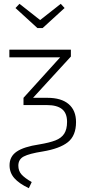

<svg xmlns="http://www.w3.org/2000/svg" viewBox="-20 -782 447 1005"><path d="M30 83Q30 37 67.5 11.5Q105 -14 185 -26Q239 -35 270 -47Q301 -59 316 -82Q331 -105 331 -144Q331 -190 304.5 -211Q278 -232 226 -232H103V-270L295 -482H29V-522H351V-486L153 -270H228Q301 -270 339.5 -237Q378 -204 378 -143Q378 -72 335.5 -38Q293 -4 203 11Q133 22 104.5 37Q76 52 76 85Q76 112 92 130.5Q108 149 146 171L131 203Q80 179 55 150.5Q30 122 30 83ZM298 -762 318 -740 203 -635H176L61 -740L82 -762L190 -677Z"/></svg>

Font: Fira Sans Condensed ExtraLight
Style: Regular
Weight: 275
Width: 3
Designer: Carrois Corporate & Edenspiekermann AG
Foundry: Carrois Corporate GbR & Edenspiekermann AG
Version: Version 4.203